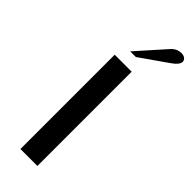

<svg xmlns="http://www.w3.org/2000/svg" viewBox="-308 -981 1008 1008"><g transform="rotate(45 195.5 -477.0)"><path d="M112 -700H238V0H112ZM296 -926Q320 -954 355 -954Q371 -954 381 -946Q391 -938 391 -926Q391 -904 352 -877L199 -770H157Z"/></g></svg>

Font: Fahkwang Medium
Style: Regular
Weight: 500
Version: Version 1.000; ttfautohint (v1.6)